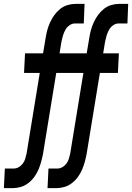

<svg xmlns="http://www.w3.org/2000/svg" viewBox="-54 -755 681 990"><path d="M-34 215 -29 114H17Q30 114 42.5 107Q55 100 63.5 88.5Q72 77 76 64Q80 51 83 37L151 -379H70L75 -480H168L181 -557Q184 -578 189.5 -598.5Q195 -619 204 -639Q213 -659 226 -677Q239 -695 256.5 -709Q274 -723 295 -729Q316 -735 336 -735H382L378 -634H332Q317 -634 303.5 -624Q290 -614 282.5 -600Q275 -586 270.5 -571Q266 -556 263 -541L253 -480H334L329 -379H236L168 37Q164 58 158.5 78.5Q153 99 144.5 119Q136 139 123 157Q110 175 92 189Q74 203 53 209Q32 215 12 215ZM191 215 196 114H242Q255 114 267.5 107Q280 100 288.5 88.5Q297 77 301 64Q305 51 308 37L376 -379H295L300 -480H393L406 -557Q409 -578 414.5 -598.5Q420 -619 429 -639Q438 -659 451 -677Q464 -695 481.5 -709Q499 -723 520 -729Q541 -735 561 -735H607L603 -634H557Q542 -634 528.5 -624Q515 -614 507.5 -600Q500 -586 495.5 -571Q491 -556 488 -541L478 -480H559L554 -379H461L393 37Q389 58 383.5 78.5Q378 99 369.5 119Q361 139 348 157Q335 175 317 189Q299 203 278 209Q257 215 237 215Z"/></svg>

Font: Iosevka Extended
Style: Bold Italic
Weight: 700
Width: 7
Italic angle: -9°
Monospace: yes
Designer: Belleve Invis
Foundry: Belleve Invis
Version: Version 32.5.0; ttfautohint (v1.8.4)